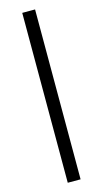

<svg xmlns="http://www.w3.org/2000/svg" viewBox="-140 -772 542 1012"><g transform="rotate(-15 131.0 -265.5)"><path d="M96 198V-729H166V198Z"/></g></svg>

Font: Frank Ruhl Libre Medium
Style: Regular
Weight: 500
Designer: Yanek Iontef
Foundry: Fontef
Version: Version 6.004